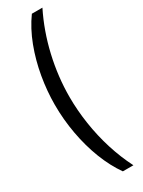

<svg xmlns="http://www.w3.org/2000/svg" viewBox="-259 -827 787 1055"><g transform="rotate(-30 134.0 -300.0)"><path d="M171 200Q126.5 137 95 55.8Q63.5 -25.5 46.8 -117Q30 -208.5 30 -303Q30 -390 45.5 -479.5Q61 -569 92.2 -651.5Q123.5 -734 171 -800H238Q181 -685.5 151.2 -556.8Q121.5 -428 121.5 -300Q121.5 -215 134.8 -127.8Q148 -40.5 174.2 43Q200.5 126.5 238 200Z"/></g></svg>

Font: Big Shoulders Stencil Text Thin Medium
Style: Regular
Weight: 500
Version: Version 2.001